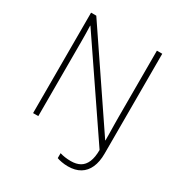

<svg xmlns="http://www.w3.org/2000/svg" viewBox="-202 -859 1116 1182"><g transform="rotate(30 355.5 -268.5)"><path d="M451 177Q428 177 406 173Q384 169 372 164V129Q388 134 408 137Q428 140 450 140Q489 140 515.5 125Q542 110 556 77Q570 44 570 -8L139 -642H137Q138 -615 138.5 -588Q139 -561 139 -534.5Q139 -508 139 -479V0H102V-714H139L570 -77H572Q572 -102 571.5 -129Q571 -156 570.5 -184Q570 -212 570 -238V-714H608V-4Q608 54 590 94.5Q572 135 537 156Q502 177 451 177Z"/></g></svg>

Font: Noto Sans Hebrew ExtraLight
Style: Regular
Weight: 250
Designer: Monotype Design Team
Foundry: Monotype Imaging Inc.
Version: Version 2.003